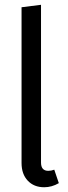

<svg xmlns="http://www.w3.org/2000/svg" viewBox="-20 -768 282 800"><path d="M164.1 12.2Q121.6 12.2 95.7 -15.1Q69.8 -42.5 69.8 -88.9V-737.8L150.9 -748V-90.8Q150.9 -56.2 181.2 -56.2Q193.8 -56.2 206.1 -61L225.1 -4.9Q195.8 12.2 164.1 12.2Z"/></svg>

Font: Fira Sans Compressed Book
Style: Regular
Weight: 350
Width: 1
Designer: Carrois Corporate & Edenspiekermann AG
Foundry: Carrois Corporate GbR & Edenspiekermann AG
Version: Version 4.203;PS 004.203;hotconv 1.0.88;makeotf.lib2.5.64775